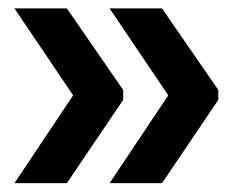

<svg xmlns="http://www.w3.org/2000/svg" viewBox="-20 -466 552 445"><path d="M149.5 -245 13.5 -446.5H135L265.5 -257.5V-234.5L135 -41.5H13.5ZM370 -245 234 -446.5H355.5L486 -257.5V-234.5L355.5 -41.5H234Z"/></svg>

Font: Anek Gurmukhi Medium SemiBold
Style: Regular
Weight: 600
Version: Version 1.003